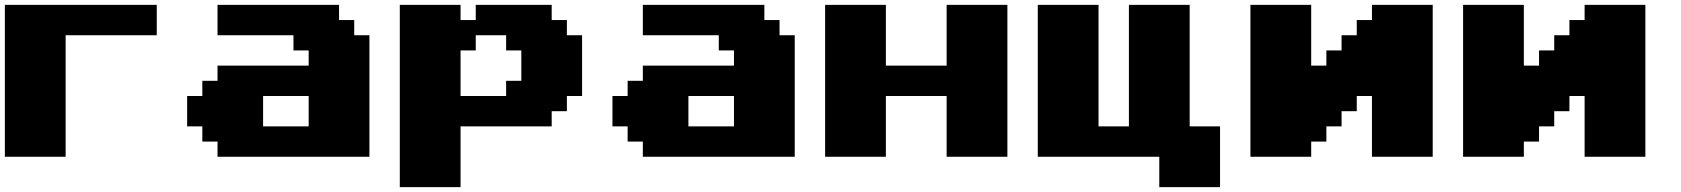

<svg xmlns="http://www.w3.org/2000/svg" viewBox="-20 -645 6915 790"><path d="M0 0H250V-500H625V-625H0Z M875 0H1500V-500H1437.5V-562.5H1375V-625H875V-500H1187.5V-437.5H1250V-375H875V-312.5H812.5V-250H750V-125H812.5V-62.5H875ZM1250 -125H1062.5V-250H1250Z M1625 125H1875V-125H2250V-187.5H2312.5V-250H2375V-500H2312.5V-562.5H2250V-625H1937.5V-562.5H1875V-625H1625ZM2062.5 -250H1875V-437.5H1937.5V-500H2062.5V-437.5H2125V-312.5H2062.5Z M2625 0H3250V-500H3187.5V-562.5H3125V-625H2625V-500H2937.5V-437.5H3000V-375H2625V-312.5H2562.5V-250H2500V-125H2562.5V-62.5H2625ZM3000 -125H2812.5V-250H3000Z M3875 0H4125V-625H3875V-375H3625V-625H3375V0H3625V-250H3875Z M4750 125H5000V-125H4875V-625H4625V-125H4500V-625H4250V0H4750Z M5625 0H5875V-625H5625V-562.5H5562.5V-500H5500V-437.5H5437.5V-375H5375V-625H5125V0H5375V-62.5H5437.5V-125H5500V-187.5H5562.5V-250H5625Z M6500 0H6750V-625H6500V-562.5H6437.5V-500H6375V-437.5H6312.5V-375H6250V-625H6000V0H6250V-62.5H6312.5V-125H6375V-187.5H6437.5V-250H6500Z"/></svg>

Font: Faithful 32x
Style: Bold
Weight: 400
Foundry: Faithful Resource Pack
Version: Version 1.0; January 27, 2023